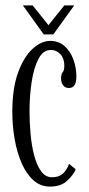

<svg xmlns="http://www.w3.org/2000/svg" viewBox="-20 -679 329 709"><path d="M164.5 10Q129.5 10 103.2 -13.5Q77 -37 59.8 -76.8Q42.5 -116.5 34 -165.8Q25.5 -215 25.5 -266.5Q25.5 -352.5 46.5 -410.5Q67.5 -468.5 99.8 -498.2Q132 -528 165 -528Q197 -528 218.5 -508.8Q240 -489.5 251 -459.2Q262 -429 262 -396.5Q262 -354 234.5 -354Q220.5 -354 213 -364Q205.5 -374 205.5 -390Q205.5 -405.5 211.5 -412.2Q217.5 -419 217.5 -436.5Q217.5 -463 203.2 -478.8Q189 -494.5 167.5 -494.5Q139 -494.5 121.8 -461Q104.5 -427.5 96.8 -375.8Q89 -324 89 -269.5Q89 -228.5 92.8 -185.5Q96.5 -142.5 106 -106Q115.5 -69.5 131.5 -47Q147.5 -24.5 172 -24.5Q198 -24.5 212.5 -38Q227 -51.5 235 -74L259.5 -54Q251 -33 228 -11.5Q205 10 164.5 10ZM141.5 -552 64.5 -659H100.5L159 -586L217.5 -659H254L177 -552Z"/></svg>

Font: Imbue 10pt Light
Style: Regular
Weight: 300
Designer: Tyler Finck
Foundry: Etcetera Type Company
Version: Version 1.102; ttfautohint (v1.8.3)